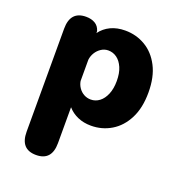

<svg xmlns="http://www.w3.org/2000/svg" viewBox="-131 -596 881 943"><g transform="rotate(20 309.5 -124.0)"><path d="M78.2 -392.1Q78.2 -484.3 160.4 -484.3Q188.3 -484.3 207.8 -472.7Q227.2 -461.1 234.3 -437.1L234.8 -426.3Q256 -455.2 288.8 -470.9Q321.7 -486.5 364.4 -486.5Q422.2 -486.5 469.9 -458.3Q517.7 -430.2 546.2 -375Q574.8 -319.8 574.8 -239Q574.8 -158.2 546.2 -102.5Q517.7 -46.8 469.9 -18.2Q422.2 10.5 364.4 10.5Q325.8 10.5 294.7 -3.1Q263.5 -16.7 242.2 -41.2V146.2Q242.2 238 160.4 238Q78.2 238 78.2 146.2ZM242.2 -178.5Q245.2 -159.8 256 -144Q266.8 -128.2 283.4 -119Q300 -109.8 319.6 -109.8Q344.3 -109.8 364.6 -125.1Q384.8 -140.4 397 -169.5Q409.2 -198.7 409.2 -239Q409.2 -280.1 397 -308.4Q384.8 -336.8 364.6 -351.5Q344.3 -366.2 319.6 -366.2Q299.6 -366.2 282.8 -355.3Q265.9 -344.3 255.2 -327Q244.6 -309.7 242.2 -289.9Z"/></g></svg>

Font: Sono ExtraLight
Style: Regular
Weight: 200
Designer: Tyler Finck
Foundry: Tyler Finck
Version: Version 2.112